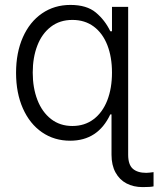

<svg xmlns="http://www.w3.org/2000/svg" viewBox="-20 -558 641 776"><path d="M430.7 67.4V-95.7H425.8Q376 10.7 263.7 10.7Q199.2 10.7 149.7 -23.4Q100.1 -57.6 72.5 -119.9Q44.9 -182.1 44.9 -263.7Q44.9 -345.2 72.5 -407.5Q100.1 -469.7 149.9 -503.9Q199.7 -538.1 264.6 -538.1Q330.6 -538.1 367.4 -507.3Q404.3 -476.6 425.8 -431.6H432.6V-530.3H498V67.4Q498 107.4 516.8 124Q535.6 140.6 571.3 140.6Q577.1 140.6 585.4 139.6Q593.8 138.7 600.6 137.7V195.3Q587.9 198.2 556.6 198.2Q519.5 198.2 491.2 183.3Q462.9 168.5 446.8 138.9Q430.7 109.4 430.7 67.4ZM432.6 -264.6Q432.6 -327.6 413.8 -375.7Q395 -423.8 358.9 -450.7Q322.8 -477.5 272.5 -477.5Q221.7 -477.5 185.5 -449.7Q149.4 -421.9 130.9 -373.8Q112.3 -325.7 112.3 -264.6Q112.3 -203.1 131.1 -154.3Q149.9 -105.5 186 -77.1Q222.2 -48.8 272.5 -48.8Q322.3 -48.8 358.4 -76.2Q394.5 -103.5 413.6 -152.3Q432.6 -201.2 432.6 -264.6Z"/></svg>

Font: Pretendard GOV Light
Style: Regular
Weight: 300
Designer: Base glyphs from Inter by Rasmus Andersson; Hangeul glyphs from Noto Sans CJK(Source Han Sans) by Jang Soo-young and Kan
Foundry: Kil Hyung-jin
Version: Version 1.309